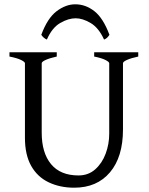

<svg xmlns="http://www.w3.org/2000/svg" viewBox="-20 -858 694 893"><path d="M623 -595Q590 -588 571 -579.5Q552 -571 552 -564V-256Q552 -128 491.5 -56.5Q431 15 325 15Q259 15 206.5 -10Q154 -35 125 -86.5Q96 -138 96 -217V-564Q96 -570 78 -579Q60 -588 24 -595V-615H244V-595Q212 -588 193 -579.5Q174 -571 174 -564V-241Q174 -147 217.5 -94.5Q261 -42 345 -42Q391 -42 423 -70.5Q455 -99 471.5 -143.5Q488 -188 488 -236V-564Q488 -570 470.5 -579Q453 -588 418 -595V-615H623ZM330 -838Q378 -838 419 -806Q460 -774 489 -696Q483 -687 477.5 -682Q472 -677 464 -674Q439 -729 401.5 -751Q364 -773 332 -773Q298 -773 260 -751Q222 -729 198 -674Q183 -680 172 -696Q201 -774 243.5 -806Q286 -838 330 -838Z"/></svg>

Font: ChillKai
Style: Regular
Weight: 400
Designer: ChillType
Foundry: 寒蝉字型
Version: Version 2.000